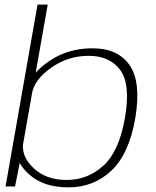

<svg xmlns="http://www.w3.org/2000/svg" viewBox="-20 -805 674 829"><path d="M4 0H45L67 -111L186 -785H142ZM275.5 4Q384.5 4 461.2 -68.5Q538 -141 564.5 -297Q590 -452 539.2 -524.2Q488.5 -596.5 379 -596.5Q274.5 -596.5 195.2 -543Q116 -489.5 107.5 -440.5L118 -401Q128.5 -461.5 201.2 -512.8Q274 -564 362.5 -564Q454.5 -564 499.5 -502.2Q544.5 -440.5 519.5 -296.5Q494.5 -152 426.8 -90Q359 -28 268 -28Q178.5 -28 124.2 -79.8Q70 -131.5 80.5 -192L56.5 -152Q47.5 -103 108.8 -49.5Q170 4 275.5 4Z"/></svg>

Font: Anybody SemiExpanded ExtraLight
Style: Italic
Weight: 250
Width: 6
Italic angle: -10°
Version: Version 1.113;gftools[0.9.25]